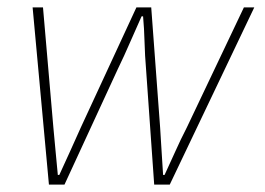

<svg xmlns="http://www.w3.org/2000/svg" viewBox="-20 -498 714 518"><path d="M112 0 68 -478H96L124 -154Q127 -121 130 -89.5Q133 -58 136 -26H140Q155 -58 169 -89.5Q183 -121 198 -154L348 -478H388L412 -154Q414 -121 416 -89.5Q418 -58 420 -26H424Q439 -58 453 -89.5Q467 -121 484 -154L638 -478H666L438 0H396L374 -312Q371 -347 370 -384Q369 -421 366 -454H362Q347 -421 331 -384Q315 -347 298 -312L154 0Z"/></svg>

Font: TypoPRO Source Sans Pro
Style: Italic
Weight: 200
Italic angle: -11°
Designer: Paul D. Hunt
Foundry: Adobe Systems Incorporated
Version: Version 1.075;PS 2.000;hotconv 1.0.86;makeotf.lib2.5.63406